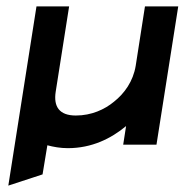

<svg xmlns="http://www.w3.org/2000/svg" viewBox="-20 -452 577 600"><path d="M6 128 113 93 128 2C147 7 168 11 192 11C267 11 327 -19 374 -58L365 0H469L537 -432H433L404 -246C396 -198 369 -160 336 -134C307 -110 266 -91 217 -91C165 -91 147 -119 154 -165L196 -432H94Z"/></svg>

Font: Charger Sport
Style: BlkExtObl
Weight: 900
Designer: Jasper
Foundry: Cannot Into Space Fonts
Version: Version 1.1